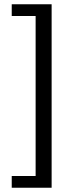

<svg xmlns="http://www.w3.org/2000/svg" viewBox="-20 -728 354 900"><path d="M35 152V97H147V-653H35V-708H222V152Z"/></svg>

Font: Source Sans 3 Medium
Style: Regular
Weight: 500
Designer: Paul D. Hunt
Foundry: Adobe
Version: Version 3.052;hotconv 1.1.0;makeotfexe 2.6.0